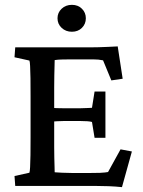

<svg xmlns="http://www.w3.org/2000/svg" viewBox="-20 -769 591 794"><path d="M484.4 4.9Q457 2 429.7 1Q402.3 0 378.9 0H43L40 -41L101.6 -54.7Q103.5 -59.6 104.5 -78.1Q105.5 -96.7 106 -127.9Q106.4 -159.2 106.4 -201.2V-371.1Q106.4 -414.1 106 -445.8Q105.5 -477.5 104.5 -496.1Q103.5 -514.6 101.6 -518.6L40 -532.2L43 -573.2H353.5Q368.2 -573.2 387.7 -573.7Q407.2 -574.2 427.7 -575.2Q448.2 -576.2 466.8 -577.1L487.3 -443.4L440.4 -436.5L406.2 -519.5Q396.5 -521.5 386.7 -522.5Q377 -523.4 366.2 -523.4H267.6Q249 -523.4 233.9 -522.9Q218.8 -522.5 206.1 -520.5Q206.1 -515.6 205.6 -498Q205.1 -480.5 204.6 -456.5Q204.1 -432.6 204.1 -406.2V-161.1Q204.1 -137.7 204.6 -116.7Q205.1 -95.7 205.6 -79.6Q206.1 -63.5 206.1 -56.6Q220.7 -55.7 236.8 -54.7Q252.9 -53.7 275.4 -53.7H357.4Q379.9 -53.7 393.1 -54.2Q406.2 -54.7 413.6 -55.7Q420.9 -56.6 426.8 -57.6L478.5 -151.4L525.4 -142.6ZM371.1 -199.2 360.4 -264.6Q354.5 -266.6 341.8 -267.6Q329.1 -268.6 311.5 -268.6H244.1Q230.5 -268.6 215.8 -267.6Q201.2 -266.6 186.5 -265.6V-323.2Q201.2 -322.3 215.8 -321.8Q230.5 -321.3 244.1 -321.3H311.5Q329.1 -321.3 341.8 -322.3Q354.5 -323.2 360.4 -323.2L371.1 -390.6H416V-199.2ZM277.3 -637.7Q252 -637.7 234.9 -653.8Q217.8 -669.9 217.8 -693.4Q217.8 -716.8 234.9 -732.9Q252 -749 277.3 -749Q302.7 -749 318.8 -732.9Q335 -716.8 335 -693.4Q335 -669.9 318.8 -653.8Q302.7 -637.7 277.3 -637.7Z"/></svg>

Font: Crimson Pro Medium
Style: Regular
Weight: 500
Designer: Jacques Le Bailly
Foundry: Baron von Fonthausen
Version: Version 1.003